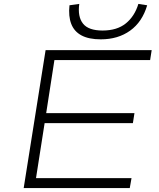

<svg xmlns="http://www.w3.org/2000/svg" viewBox="-20 -961 814 981"><path d="M101 0 213 -705H755L747 -654H258L216 -383H667L659 -332H208L164 -51H652L643 0ZM495 -760Q434 -760 396.5 -780Q359 -800 344 -839Q329 -878 335 -934L385 -941Q376 -876 404 -840.5Q432 -805 504 -805Q578 -805 623 -841.5Q668 -878 687 -941L732 -934Q707 -849 645 -804.5Q583 -760 495 -760Z"/></svg>

Font: Nunito Sans 7pt Expanded ExtraLight
Style: Italic
Weight: 250
Width: 7
Italic angle: -9°
Designer: Vernon Adams
Foundry: Vernon Adams
Version: Version 3.101;gftools[0.9.27]